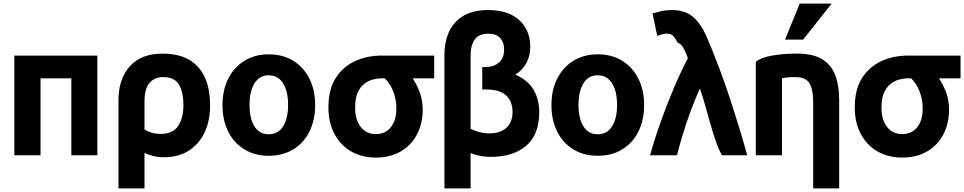

<svg xmlns="http://www.w3.org/2000/svg" viewBox="-20 -849 5378 1071"><path d="M523 -539H60V17H206V-412H378V17H523Z M895 28Q977 28 1034.5 -9.5Q1092 -47 1122 -112Q1152 -177 1152 -261Q1152 -401 1085 -475.5Q1018 -550 887 -550Q768 -550 704.5 -479.5Q641 -409 641 -292V202H786V4Q803 12 830.5 20Q858 28 895 28ZM786 -282Q786 -354 814 -386.5Q842 -419 890 -419Q952 -419 977.5 -378Q1003 -337 1003 -261Q1003 -190 973.5 -146Q944 -102 877 -102Q825 -102 786 -127Z M1738 -263Q1738 -347 1705.5 -411Q1673 -475 1615 -510.5Q1557 -546 1479 -546Q1403 -546 1344.5 -510.5Q1286 -475 1253.5 -411Q1221 -347 1221 -263Q1221 -179 1253 -115Q1285 -51 1343.5 -15.5Q1402 20 1479 20Q1557 20 1615.5 -15.5Q1674 -51 1706 -115Q1738 -179 1738 -263ZM1587 -264Q1587 -188 1559 -144Q1531 -100 1479 -100Q1427 -100 1399.5 -144Q1372 -188 1372 -264Q1372 -339 1399.5 -384Q1427 -429 1479 -429Q1531 -429 1559 -384.5Q1587 -340 1587 -264Z M2338 -239Q2338 -289 2321.5 -333.5Q2305 -378 2282 -412H2402V-539H2110Q2028 -539 1960.5 -508Q1893 -477 1852.5 -413.5Q1812 -350 1812 -250Q1812 -164 1846 -101Q1880 -38 1939.5 -4Q1999 30 2076 30Q2155 30 2214 -3.5Q2273 -37 2305.5 -98Q2338 -159 2338 -239ZM2191 -243Q2191 -178 2160.5 -139.5Q2130 -101 2076 -101Q2024 -101 1992.5 -140.5Q1961 -180 1961 -250Q1961 -300 1975 -331.5Q1989 -363 2011 -380.5Q2033 -398 2058.5 -405Q2084 -412 2107 -412H2126Q2156 -384 2173.5 -339Q2191 -294 2191 -243Z M2605 5Q2623 12 2652 19Q2681 26 2718 26Q2843 26 2915.5 -36Q2988 -98 2988 -225Q2988 -292 2957 -347Q2926 -402 2854 -433Q2895 -457 2916.5 -498Q2938 -539 2938 -587Q2938 -681 2876 -737Q2814 -793 2704 -793Q2620 -793 2565.5 -761Q2511 -729 2485 -672Q2459 -615 2459 -541V202H2605ZM2605 -539Q2605 -596 2628 -628.5Q2651 -661 2705 -661Q2749 -661 2770.5 -636.5Q2792 -612 2792 -574Q2792 -525 2763 -500Q2734 -475 2687 -475H2670V-350H2689Q2769 -350 2804 -316Q2839 -282 2839 -225Q2839 -166 2804 -135.5Q2769 -105 2712 -105Q2677 -105 2648 -114Q2619 -123 2605 -131Z M3573 -263Q3573 -347 3540.5 -411Q3508 -475 3450 -510.5Q3392 -546 3314 -546Q3238 -546 3179.5 -510.5Q3121 -475 3088.5 -411Q3056 -347 3056 -263Q3056 -179 3088 -115Q3120 -51 3178.5 -15.5Q3237 20 3314 20Q3392 20 3450.5 -15.5Q3509 -51 3541 -115Q3573 -179 3573 -263ZM3422 -264Q3422 -188 3394 -144Q3366 -100 3314 -100Q3262 -100 3234.5 -144Q3207 -188 3207 -264Q3207 -339 3234.5 -384Q3262 -429 3314 -429Q3366 -429 3394 -384.5Q3422 -340 3422 -264Z M3884 -355Q3899 -313 3913.5 -261.5Q3928 -210 3942.5 -158.5Q3957 -107 3973 -61Q3989 -15 4007 17H4148Q4130 -49 4105.5 -129.5Q4081 -210 4052 -298.5Q4023 -387 3989.5 -476Q3956 -565 3920 -648Q3889 -718 3845 -755.5Q3801 -793 3726 -793Q3695 -793 3667.5 -786.5Q3640 -780 3620 -774L3646 -649Q3669 -658 3691 -661Q3717 -663 3730 -653Q3743 -643 3760 -611Q3780 -604 3792 -582Q3804 -560 3817 -525Q3778 -450 3739.5 -359.5Q3701 -269 3666.5 -172.5Q3632 -76 3606 17H3756Q3769 -33 3787.5 -95Q3806 -157 3830.5 -224Q3855 -291 3884 -355Z M4196 17H4342V-412Q4354 -415 4370.5 -417Q4387 -419 4416 -419Q4473 -419 4494.5 -386Q4516 -353 4516 -274V202H4661V-293Q4661 -370 4640 -427.5Q4619 -485 4568 -517.5Q4517 -550 4426 -550Q4347 -550 4284.5 -538.5Q4222 -527 4196 -504ZM4460 -628 4619 -829H4441L4359 -628Z M5274 -239Q5274 -289 5257.5 -333.5Q5241 -378 5218 -412H5338V-539H5046Q4964 -539 4896.5 -508Q4829 -477 4788.5 -413.5Q4748 -350 4748 -250Q4748 -164 4782 -101Q4816 -38 4875.5 -4Q4935 30 5012 30Q5091 30 5150 -3.5Q5209 -37 5241.5 -98Q5274 -159 5274 -239ZM5127 -243Q5127 -178 5096.5 -139.5Q5066 -101 5012 -101Q4960 -101 4928.5 -140.5Q4897 -180 4897 -250Q4897 -300 4911 -331.5Q4925 -363 4947 -380.5Q4969 -398 4994.5 -405Q5020 -412 5043 -412H5062Q5092 -384 5109.5 -339Q5127 -294 5127 -243Z"/></svg>

Font: Repo Bold
Style: Bold
Weight: 700
Designer: Stefan Peev
Foundry: Context Ltd
Version: Version 1.502